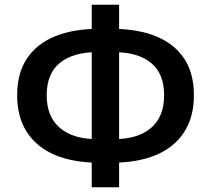

<svg xmlns="http://www.w3.org/2000/svg" viewBox="-20 -772 885 806"><path d="M395 -89Q289 -89 212 -121Q135 -153 93.5 -216.5Q52 -280 52 -372Q52 -465 93.5 -527Q135 -589 212 -620Q289 -651 395 -651H450Q557 -651 634 -620Q711 -589 752.5 -527Q794 -465 794 -372Q794 -280 752.5 -216.5Q711 -153 634 -121Q557 -89 450 -89ZM385 -188H460Q559 -188 614 -235Q669 -282 669 -372Q669 -463 614 -508Q559 -553 460 -553H385Q287 -553 231.5 -508Q176 -463 176 -372Q176 -282 231.5 -235Q287 -188 385 -188ZM365 14V-752H480V14Z"/></svg>

Font: Noto Sans HK SemiBold
Style: Regular
Weight: 600
Version: Version 2.004-H2;hotconv 1.0.118;makeotfexe 2.5.65603